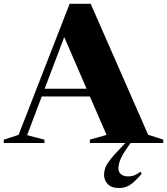

<svg xmlns="http://www.w3.org/2000/svg" viewBox="-32 -738 863 991"><path d="M630 17.5Q598.5 61.5 588.8 86.8Q579 112 579 130Q579 150 592.5 161.2Q606 172.5 630 172.5Q641.5 172.5 656 168.8Q670.5 165 692.5 148L699.5 159Q661 203.5 636.5 218Q612 232.5 584.5 232.5Q543 232.5 524 212.2Q505 192 505 163Q505 147 511 129.8Q517 112.5 534.5 89Q552 65.5 586 31L615 0H432V-17.5L518 -41.5L432 -240H183.5L108 -40.5L197.5 -17V0H-12.5V-17L64 -42L327.5 -718.5H436L732.5 -42.5L810.5 -17.5V0H642ZM198.5 -280H415L299.5 -546.5Z"/></svg>

Font: Newsreader 72pt
Style: Bold
Weight: 700
Designer: Hugues Gentile
Foundry: Production Type
Version: Version 1.003; ttfautohint (v1.8.3)